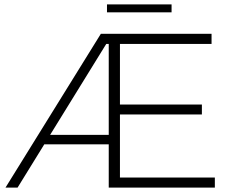

<svg xmlns="http://www.w3.org/2000/svg" viewBox="-20 -854 1062 874"><path d="M5 0 439 -700H491V-654H443L476 -674L60 0ZM163 -197 171 -240H491V-197ZM475 0V-700H943V-654H526V-46H958V0ZM520 -333V-378H899V-333ZM467 -798V-834H761V-798Z"/></svg>

Font: Montserrat Thin Light
Style: Regular
Weight: 300
Version: Version 9.000